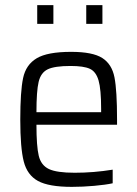

<svg xmlns="http://www.w3.org/2000/svg" viewBox="-20 -720 535 748"><path d="M436 -234H122Q122 -150 131 -113Q140 -76 170.5 -61.5Q201 -47 271 -47Q345 -47 419 -59V-6Q392 0 347 4Q302 8 260 8Q170 8 128 -15Q86 -38 72.5 -91Q59 -144 59 -254Q59 -364 70 -416Q81 -468 123 -493Q165 -518 257 -518Q341 -518 378.5 -494Q416 -470 426 -418.5Q436 -367 436 -255ZM122 -283H374V-296Q374 -372 364 -406.5Q354 -441 330 -452Q306 -463 255 -463Q193 -463 166 -450Q139 -437 130.5 -401Q122 -365 122 -283ZM125 -627V-700H188V-627ZM316 -627V-700H379V-627Z"/></svg>

Font: Saira Semi Condensed Light
Style: Regular
Weight: 300
Width: 4
Designer: Hector Gatti with collaboration of the Omnibus-Type team
Foundry: Omnibus-Type
Version: Version 1.001; ttfautohint (v1.8)